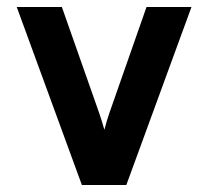

<svg xmlns="http://www.w3.org/2000/svg" viewBox="-20 -531 598 551"><path d="M215 0 28 -511H157.5L264.5 -207Q268.5 -196 272.2 -183.5Q276 -171 279.5 -158.5Q286.5 -185.5 294 -207L400.5 -511H529.5L342.5 0Z"/></svg>

Font: Overpass
Style: Bold
Weight: 700
Designer: Delve Withrington, Dave Bailey, Thomas Jockin
Foundry: Delve Fonts LLC
Version: Version 4.000; ttfautohint (v1.8.3)